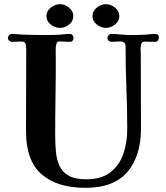

<svg xmlns="http://www.w3.org/2000/svg" viewBox="-20 -896 796 922"><path d="M743 -715Q743 -733 725 -733Q709 -733 693.5 -731Q678 -729 662 -729Q651 -728 639.5 -728Q628 -728 617 -728Q607 -728 597 -728Q587 -728 577 -729Q561 -730 546 -731.5Q531 -733 515 -733Q507 -733 501.5 -727Q496 -721 496 -713Q496 -705 502 -700Q508 -695 515 -695Q526 -695 535.5 -696Q545 -697 555 -697Q569 -697 576 -691.5Q583 -686 583 -671Q583 -572 587 -473Q591 -374 591 -275Q591 -211 572 -156.5Q553 -102 510 -68.5Q467 -35 395 -35Q341 -35 310.5 -52Q280 -69 266 -99Q252 -129 248.5 -167.5Q245 -206 245 -249Q245 -339 246.5 -428.5Q248 -518 248 -608Q248 -624 247.5 -640Q247 -656 248 -672Q249 -680 252 -688.5Q255 -697 265 -697Q278 -697 290.5 -696Q303 -695 316 -695Q324 -695 328.5 -700.5Q333 -706 333 -713Q333 -721 328.5 -727Q324 -733 316 -733Q303 -733 289.5 -731.5Q276 -730 262 -729Q240 -728 218.5 -728Q197 -728 174 -728Q152 -728 129 -728.5Q106 -729 83 -730Q72 -731 60.5 -732Q49 -733 37 -733Q29 -733 23.5 -727Q18 -721 18 -713Q18 -706 24 -700.5Q30 -695 37 -695Q50 -695 63.5 -696Q77 -697 90 -696Q102 -695 104 -679.5Q106 -664 106 -655Q106 -568 105.5 -481.5Q105 -395 105 -309V-264Q105 -124 180 -59Q255 6 390 6Q527 6 592 -70.5Q657 -147 657 -279Q657 -369 656.5 -459Q656 -549 656 -640Q656 -645 655.5 -650.5Q655 -656 655 -661Q655 -671 658 -683.5Q661 -696 674 -696Q687 -696 700 -695.5Q713 -695 726 -695Q734 -695 738.5 -701.5Q743 -708 743 -715ZM332 -819Q332 -843 311.5 -859.5Q291 -876 268 -876Q245 -876 224 -859.5Q203 -843 203 -819Q203 -794 224 -778Q245 -762 268 -762Q291 -762 311.5 -778Q332 -794 332 -819ZM553 -819Q553 -843 532 -859.5Q511 -876 488 -876Q466 -876 445 -859.5Q424 -843 424 -819Q424 -794 445 -778Q466 -762 488 -762Q511 -762 532 -778Q553 -794 553 -819Z"/></svg>

Font: UoqMunThenKhung
Style: Regular
Weight: 400
Designer: Font-Kai, 金井和夫, 宇文滿月
Foundry: Kazuo Kanai, Moonlit Owen
Version: Version 1.197